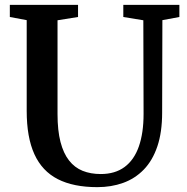

<svg xmlns="http://www.w3.org/2000/svg" viewBox="-20 -763 772 791"><path d="M381 8Q282.5 8 218 -25Q153.5 -58 121.8 -127.5Q90 -197 90 -306V-680L20.5 -693V-743H301.5V-693L217 -679.5V-293Q217 -225.5 229.2 -178.2Q241.5 -131 264.5 -101.8Q287.5 -72.5 320.5 -59.2Q353.5 -46 395 -46Q454 -46 493.2 -75Q532.5 -104 552 -159.5Q571.5 -215 571.5 -293.5L570.5 -679.5L488 -693V-743H719V-693L649 -680L648 -299.5Q648 -218 628.2 -159.8Q608.5 -101.5 572.2 -64.2Q536 -27 487.2 -9.5Q438.5 8 381 8Z"/></svg>

Font: Merriweather 36pt SemiBold
Style: Regular
Weight: 600
Version: Version 2.100